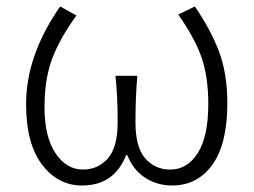

<svg xmlns="http://www.w3.org/2000/svg" viewBox="-20 -567 793 600"><path d="M236.3 12.7Q161.1 12.7 111.3 -52.7Q61.5 -118.2 61.5 -242.2Q61.5 -393.6 168 -546.9L218.8 -518.6Q167 -447.3 143.1 -383.8Q119.1 -320.3 119.1 -232.4Q119.1 -139.6 153.3 -88.4Q187.5 -37.1 239.3 -37.1Q286.1 -37.1 316.9 -71.8Q347.7 -106.4 347.7 -185.5Q347.7 -266.6 340.8 -330.1H409.2Q403.3 -264.6 403.3 -185.5Q403.3 -106.4 434.1 -71.8Q464.8 -37.1 511.7 -37.1Q565.4 -37.1 598.1 -88.9Q630.9 -140.6 630.9 -242.2Q630.9 -328.1 609.4 -388.7Q587.9 -449.2 537.1 -521.5L588.9 -546.9Q639.6 -472.7 665 -404.3Q690.4 -335.9 690.4 -244.1Q690.4 -117.2 643.6 -52.2Q596.7 12.7 517.6 12.7Q471.7 12.7 434.1 -11.2Q396.5 -35.2 377.9 -82H374Q336.9 12.7 236.3 12.7Z"/></svg>

Font: Gen Shin Gothic Light
Style: Regular
Weight: 200
Designer: [Source Han Sans]
Ryoko NISHIZUKA  (kana & ideographs); Paul D. Hunt (Latin, Greek & Cyrillic); Wenlong ZHANG  (bopomofo
Version: Version 1.002.20150607